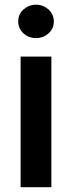

<svg xmlns="http://www.w3.org/2000/svg" viewBox="-20 -782 301 802"><path d="M194.6 0H66.1V-545.5H194.6ZM130.7 -622.9Q99.8 -622.9 77.8 -642.8Q56.1 -663 56.1 -692.5Q56.1 -722.7 78.1 -742.5Q100.9 -762.4 130.7 -762.4Q145.2 -762.4 158.6 -757.3Q171.9 -752.1 182.2 -742.9Q192.5 -733.7 198.7 -720.7Q204.9 -707.7 204.9 -692.5Q204.9 -662.6 182.9 -642.8Q160.9 -622.9 130.7 -622.9Z"/></svg>

Font: Linik Sans SemiBold
Style: Regular
Weight: 600
Designer: Fonts by Rasmus Andersson / Changes by Cristiano Sobral with parts from Marc Monis
Foundry: rsms
Version: Version 3.020; ttfautohint (v1.6)